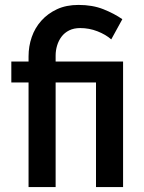

<svg xmlns="http://www.w3.org/2000/svg" viewBox="-20 -760 586 780"><path d="M96 -425H26V-510H96V-531Q96 -572 109 -609.5Q122 -647 148 -676Q174 -705 211.5 -722.5Q249 -740 299 -740Q356 -740 400 -722.5Q444 -705 477 -682L432 -600Q409 -620 375.5 -633Q342 -646 306 -646Q280 -646 261 -636.5Q242 -627 230 -611Q218 -595 212 -575Q206 -555 206 -534V-510H480V0H370V-425H206V0H96Z"/></svg>

Font: IngvarSans
Style: Regular
Weight: 600
Version: Version 3.000